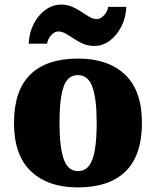

<svg xmlns="http://www.w3.org/2000/svg" viewBox="-20 -806 680 836"><path d="M318 10Q189 10 115 -60Q41 -130 41 -271Q41 -412 112 -481.5Q183 -551 321 -551Q450 -551 524 -481.5Q598 -412 598 -271Q598 -130 527 -60Q456 10 318 10ZM320 -61Q350 -61 368 -85Q386 -109 393.5 -156Q401 -203 401 -271Q401 -375 382.5 -427Q364 -479 319 -479Q274 -479 256.5 -427Q239 -375 239 -271Q239 -168 257 -114.5Q275 -61 320 -61ZM391 -606Q364 -606 342 -615.5Q320 -625 301.5 -637.5Q283 -650 266.5 -659.5Q250 -669 234 -669Q217 -669 202.5 -652.5Q188 -636 185 -616H105Q107 -664 127 -702.5Q147 -741 178.5 -763.5Q210 -786 246 -786Q273 -786 294.5 -776.5Q316 -767 334.5 -754.5Q353 -742 369.5 -732.5Q386 -723 402 -723Q418 -723 433 -739.5Q448 -756 451 -776H530Q528 -728 508 -689.5Q488 -651 457.5 -628.5Q427 -606 391 -606Z"/></svg>

Font: Noto Serif Tibetan Black
Style: Regular
Weight: 900
Version: Version 2.103